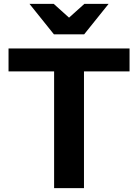

<svg xmlns="http://www.w3.org/2000/svg" viewBox="-20 -970 712 990"><path d="M259 0V-602H24V-720H648V-602H413V0ZM258 -793 132 -950H257L336 -879L415 -950H540L414 -793Z"/></svg>

Font: Instrument Sans
Style: Bold
Weight: 700
Designer: Rodrigo Fuenzalida
Foundry: fragTYPE
Version: Version 1.000; ttfautohint (v1.8.4.7-5d5b);gftools[0.9.28]